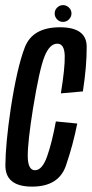

<svg xmlns="http://www.w3.org/2000/svg" viewBox="-21 -708 350 732"><path d="M101.5 3.5Q203 3.5 230.5 -77Q258 -157.5 273.5 -237L192 -245Q177.5 -165.5 158.8 -112.2Q140 -59 112.5 -59Q85 -59 84.8 -113Q84.5 -167 105 -295.5Q129.5 -445.5 149 -493.5Q168.5 -541.5 197.5 -541.5Q224.5 -541.5 225.8 -495.5Q227 -449.5 211 -352L295 -359.5Q310 -457 309.5 -530.5Q309 -604 207.5 -604Q103 -604 73.5 -527.2Q44 -450.5 20 -294.5Q0 -159.5 -0.5 -78Q-1 3.5 101.5 3.5ZM219 -624.5Q232.5 -624.5 242 -634.2Q251.5 -644 251.5 -656.5Q251.5 -670 241.8 -679.2Q232 -688.5 219.5 -688.5Q206.5 -688.5 197 -679.2Q187.5 -670 187.5 -656.5Q187.5 -643.5 196.8 -634Q206 -624.5 219 -624.5Z"/></svg>

Font: Anybody ExtraCondensed
Style: Italic
Weight: 400
Width: 2
Italic angle: -10°
Version: Version 1.113;gftools[0.9.25]